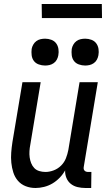

<svg xmlns="http://www.w3.org/2000/svg" viewBox="-20 -930 540 958"><path d="M157 8Q131 8 108 -1Q85 -10 69.5 -28Q54 -46 46.5 -69.5Q39 -93 36.5 -118Q34 -143 36 -169Q38 -195 42 -221L92 -520H183L131 -207Q128 -192 127 -176Q126 -160 128 -145Q130 -130 135.5 -116Q141 -102 151 -91.5Q161 -81 176 -76.5Q191 -72 207 -72Q227 -72 248 -80Q269 -88 285 -104Q301 -120 309 -140.5Q317 -161 321 -182L377 -520H468L398 -98Q397 -93 397.5 -88Q398 -83 401.5 -79Q405 -75 410 -73.5Q415 -72 420 -72H436L435 8H406Q386 8 367 3.5Q348 -1 333.5 -12.5Q319 -24 311.5 -42Q304 -60 305 -80Q294 -60 277.5 -43Q261 -26 241.5 -14.5Q222 -3 200 2.5Q178 8 157 8ZM405 -603Q389 -603 373.5 -608.5Q358 -614 349 -626Q340 -638 338 -654Q336 -670 338 -686Q340 -697 346 -707.5Q352 -718 361.5 -725Q371 -732 382.5 -734.5Q394 -737 405 -737Q421 -737 436 -731.5Q451 -726 460 -714Q469 -702 471.5 -686Q474 -670 471 -654Q469 -643 463.5 -632.5Q458 -622 448 -615Q438 -608 427 -605.5Q416 -603 405 -603ZM205 -603Q189 -603 173.5 -608.5Q158 -614 149 -626Q140 -638 138 -654Q136 -670 138 -686Q140 -697 146 -707.5Q152 -718 161.5 -725Q171 -732 182.5 -734.5Q194 -737 205 -737Q221 -737 236 -731.5Q251 -726 260 -714Q269 -702 271.5 -686Q274 -670 271 -654Q269 -643 263.5 -632.5Q258 -622 248 -615Q238 -608 227 -605.5Q216 -603 205 -603ZM489 -840H189L188 -910H488Z"/></svg>

Font: Iosevka Curly Medium
Style: Italic
Weight: 500
Italic angle: -9°
Monospace: yes
Designer: Belleve Invis
Foundry: Belleve Invis
Version: Version 22.1.2; ttfautohint (v1.8.4)